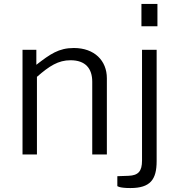

<svg xmlns="http://www.w3.org/2000/svg" viewBox="-20 -782 910 972"><path d="M167 0V-393C230 -448 275 -477 337 -477C412 -477 447 -436 447 -368V0H521V-386C521 -475 458 -539 354 -539C277 -539 234 -508 164 -454V-530H94V0ZM773 -530H699V31C699 85 680 106 631 108L574 110V160C574 160 582 170 640 170C741 170 773 127 773 34ZM696 -762V-649H777V-762Z"/></svg>

Font: Cheyenne Sans Light
Style: Regular
Weight: 300
Designer: The Public Sans project authors (U.S. Web Design System), Libre Franklin designed by Pablo Impallari and Rodrigo Fuenzal
Foundry: The Cheyenne Sans Project Authors
Version: Version 2.007